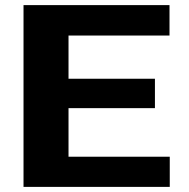

<svg xmlns="http://www.w3.org/2000/svg" viewBox="-20 -731 741 751"><path d="M586 -308V-423H248V-592H643V-711H72V0H644V-118H248V-308Z"/></svg>

Font: Asimov
Style: XWid
Weight: 500
Designer: Google
Version: Version 2.000980; 2014